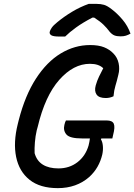

<svg xmlns="http://www.w3.org/2000/svg" viewBox="-20 -953 695 993"><path d="M321 -330H532Q561 -330 568.5 -313Q576 -296 565 -255L561 -237H504L502 -232Q510 -220 512 -198.5Q514 -177 509 -154Q501 -120 484.5 -91Q468 -62 442 -38Q376 20 279 20Q187 20 133 -23Q79 -66 63.5 -141Q48 -216 72 -312L77 -332Q110 -460 166 -546.5Q222 -633 294 -676.5Q366 -720 446 -720Q490 -720 518.5 -708.5Q547 -697 566 -677Q587 -656 593.5 -626Q600 -596 592 -566Q584 -532 577 -509.5Q570 -487 567 -455Q548 -446 527 -446Q492 -446 479.5 -464Q467 -482 475 -511Q482 -536 492.5 -557.5Q503 -579 514 -600Q491 -623 445 -623Q360 -623 286.5 -540Q213 -457 175 -297L170 -279Q163 -249 160.5 -217Q158 -185 159 -161Q170 -121 201.5 -101.5Q233 -82 282 -82Q339 -82 380.5 -114Q422 -146 438 -200Q443 -220 445 -237H404Q341 -237 323.5 -257.5Q306 -278 313 -307Q316 -321 321 -330ZM439 -933H478Q501 -933 518 -928Q535 -923 558 -905Q587 -883 614 -851Q641 -819 655 -779Q642 -772 631 -768.5Q620 -765 603 -765Q584 -765 571.5 -770Q559 -775 547 -789Q533 -808 515 -825.5Q497 -843 467 -862H458Q408 -836 373.5 -811Q339 -786 317 -764H287Q256 -764 245.5 -770.5Q235 -777 237 -788Q239 -797 247.5 -809.5Q256 -822 276 -838Q311 -867 352.5 -892Q394 -917 439 -933Z"/></svg>

Font: Recursive Mn Csl St Med
Style: Italic
Weight: 500
Italic angle: -15°
Monospace: yes
Version: Version 1.079;hotconv 1.0.112;makeotfexe 2.5.65598; ttfautoh